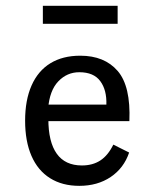

<svg xmlns="http://www.w3.org/2000/svg" viewBox="-20 -614 528 646"><path d="M64.5 -208.1Q64.5 -277.4 86.3 -326.6Q108.1 -375.8 149.6 -401.2Q191.1 -426.6 250 -426.6Q331.5 -426.6 375.8 -375.4Q420.2 -324.2 415.3 -206.5H112.9L112.1 -262.1H337.9Q339.5 -311.3 317.3 -341.1Q295.2 -371 246.8 -371Q205.6 -371 176.2 -340.3Q146.8 -309.7 141.9 -248.4L144.4 -245.2Q142.7 -229 142.7 -213.7Q142.7 -136.3 171 -96.8Q199.2 -57.3 255.6 -57.3Q291.9 -57.3 317.7 -74.2Q343.5 -91.1 361.3 -127.4L414.5 -100.8Q396.8 -48.4 352.4 -18.5Q308.1 11.3 246.8 11.3Q189.5 11.3 148.4 -14.5Q107.3 -40.3 85.9 -89.5Q64.5 -138.7 64.5 -208.1ZM124.2 -594.4H375.8V-533.9H124.2Z"/></svg>

Font: Playfair Micro SmCond SmLight
Style: Regular
Weight: 360
Width: 4
Designer: Claus Eggers Sørensen
Foundry: Claus Eggers Sørensen
Version: Version 2.100;Glyphs 3.2 (3219)